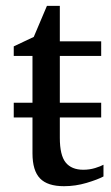

<svg xmlns="http://www.w3.org/2000/svg" viewBox="-20 -623 380 655"><path d="M325.2 -222.2H26.9V-272.5H325.2ZM333 -21Q313 -10.3 275.1 1Q237.3 12.2 198.2 12.2Q142.1 12.2 116.5 -14.4Q90.8 -41 90.8 -100.1V-432.1H26.9V-464.8L95.2 -497.1L140.1 -603H184.1V-481.9H325.2V-432.1H184.1V-152.8Q184.1 -93.3 204.1 -68.6Q224.1 -43.9 264.2 -43.9Q285.6 -43.9 304.7 -49.8Q323.7 -55.7 333 -61Z"/></svg>

Font: Charis
Style: Regular
Weight: 400
Designer: Walt Agee, Miriam Martin, Annie Olsen, Victor Gaultney, Lorna Priest, Alan Ward, Bob Hallissy, Martin Hosken, Sharon Cor
Foundry: SIL Global
Version: Version 7.000